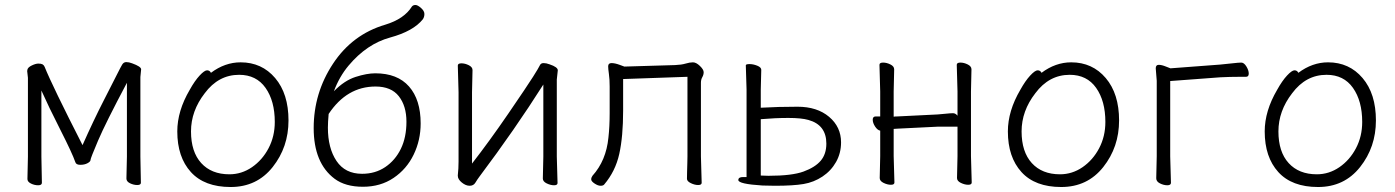

<svg xmlns="http://www.w3.org/2000/svg" viewBox="-20 -734 5594 770"><path d="M487 -18 489 -106V-402Q403 -240 373 -169.5Q343 -99 343 -92.5Q343 -86 331 -79.5Q319 -73 302 -73Q285 -73 282 -84Q270 -119 222 -213.5Q174 -308 146 -371V-106L148 -1Q148 9 133 9Q118 9 104 2Q90 -5 90 -16L92 -106V-422L89 -449L90 -455Q92 -464 107.5 -471.5Q123 -479 134 -479Q145 -479 150.5 -476Q156 -473 159 -466Q189 -391 311 -152Q355 -251 396.5 -332Q438 -413 451 -439Q464 -465 470 -475Q476 -485 486.5 -485Q497 -485 510 -480Q546 -467 546 -456L543 -425V-106L545 -1Q545 8 530.5 8Q516 8 501.5 1Q487 -6 487 -18Z M826 -442Q882 -484 945 -484Q1030 -484 1083.5 -421Q1137 -358 1137 -251Q1137 -144 1073.5 -64Q1010 16 905 16Q800 16 745.5 -44Q691 -104 691 -207Q691 -289 741 -374Q761 -410 780.5 -431Q800 -452 810.5 -452Q821 -452 826 -442ZM900 -35Q949 -35 990.5 -63.5Q1032 -92 1057 -139.5Q1082 -187 1082 -245Q1082 -329 1045 -381.5Q1008 -434 939 -434Q856 -434 801 -360Q746 -289 746 -207Q746 -125 787 -80Q828 -35 900 -35Z M1319 -368Q1361 -411 1406 -425.5Q1451 -440 1485 -440Q1574 -440 1620.5 -387Q1667 -334 1667 -239Q1667 -172 1639 -114Q1611 -56 1558.5 -20.5Q1506 15 1435.5 15Q1365 15 1322 -17Q1238 -80 1238 -220.5Q1238 -361 1315.5 -478.5Q1393 -596 1525 -635Q1601 -658 1632 -708Q1637 -714 1646 -714Q1655 -714 1668.5 -702Q1682 -690 1682 -678Q1682 -666 1676 -657Q1638 -609 1544.5 -583.5Q1451 -558 1378 -471Q1341 -427 1319 -368ZM1486 -387Q1371 -387 1298 -277Q1295 -244 1295 -222Q1295 -140 1329.5 -88.5Q1364 -37 1432 -37Q1485 -37 1525 -64Q1565 -91 1587.5 -137Q1610 -183 1610 -246Q1610 -309 1579.5 -348Q1549 -387 1486 -387Z M2157 -18 2159 -106V-395Q2045 -215 1903 -26Q1894 -14 1886.5 -1.5Q1879 11 1863.5 11Q1848 11 1832 -2Q1816 -15 1816 -29V-31Q1819 -58 1819 -86V-364L1816 -471Q1816 -480 1830.5 -480Q1845 -480 1860 -472.5Q1875 -465 1875 -453L1873 -364V-78Q1943 -168 2019 -279Q2095 -390 2118 -426.5Q2141 -463 2145 -472Q2149 -481 2160 -481Q2171 -481 2184 -476Q2217 -465 2217 -452L2213 -415V-106L2216 0Q2216 9 2202 9Q2188 9 2172.5 1.5Q2157 -6 2157 -18Z M2791 -107 2794 -1Q2794 8 2780 8Q2766 8 2750.5 0.5Q2735 -7 2735 -17Q2735 -27 2735.5 -45Q2736 -63 2736.5 -81Q2737 -99 2737 -107V-426L2479 -417V-291Q2479 -186 2463.5 -116.5Q2448 -47 2403 6Q2399 11 2388.5 11Q2378 11 2364.5 2Q2351 -7 2351 -14.5Q2351 -22 2356 -29Q2411 -90 2420 -182Q2425 -226 2425 -281V-387Q2425 -416 2422 -437Q2419 -458 2419 -468Q2419 -481 2432.5 -481Q2446 -481 2465 -474L2484 -467L2687 -473Q2713 -474 2729.5 -479Q2746 -484 2759 -484Q2772 -484 2787 -469.5Q2802 -455 2802 -444.5Q2802 -434 2796.5 -424.5Q2791 -415 2791 -402Z M3031 -302Q3100 -306 3178.5 -306Q3257 -306 3305 -265.5Q3353 -225 3353 -163Q3353 -120 3333 -84.5Q3313 -49 3278.5 -26Q3244 -3 3202.5 4Q3161 11 3088 11L3038 10Q2941 4 2941 -12Q2941 -24 2960 -24H2974V-375L2971 -472Q2971 -477 2986 -477Q3001 -477 3017 -470.5Q3033 -464 3033 -454L3031 -375ZM3222 -253Q3194 -261 3141.5 -261Q3089 -261 3031 -256V-30L3062 -29Q3156 -29 3202.5 -46Q3249 -63 3271.5 -89.5Q3294 -116 3294 -158Q3294 -233 3222 -253Z M3818 -20 3820 -108V-226H3741L3579 -218L3564 -217V-108Q3564 -108 3567 -2Q3567 7 3553 7Q3539 7 3523.5 -0.5Q3508 -8 3508 -20L3510 -108V-210Q3499 -212 3489.5 -226.5Q3480 -241 3480 -254Q3480 -267 3492 -267H3510V-367L3507 -474Q3507 -483 3521.5 -483Q3536 -483 3551 -475.5Q3566 -468 3566 -456L3564 -367V-266Q3568 -267 3572 -267H3578L3740 -275Q3755 -276 3773.5 -278Q3792 -280 3802 -280Q3812 -280 3820 -270V-367L3817 -474Q3817 -483 3831.5 -483Q3846 -483 3861 -475.5Q3876 -468 3876 -456L3874 -367V-108L3877 -2Q3877 7 3863 7Q3849 7 3833.5 -0.5Q3818 -8 3818 -20Z M4157 -442Q4213 -484 4276 -484Q4361 -484 4414.5 -421Q4468 -358 4468 -251Q4468 -144 4404.5 -64Q4341 16 4236 16Q4131 16 4076.5 -44Q4022 -104 4022 -207Q4022 -289 4072 -374Q4092 -410 4111.5 -431Q4131 -452 4141.5 -452Q4152 -452 4157 -442ZM4231 -35Q4280 -35 4321.5 -63.5Q4363 -92 4388 -139.5Q4413 -187 4413 -245Q4413 -329 4376 -381.5Q4339 -434 4270 -434Q4187 -434 4132 -360Q4077 -289 4077 -207Q4077 -125 4118 -80Q4159 -35 4231 -35Z M4617 -19 4619 -108V-410L4615 -460Q4615 -474 4627 -474Q4639 -474 4656 -467L4674 -460L4873 -475Q4896 -477 4921.5 -480Q4947 -483 4958 -483Q4969 -483 4978.5 -467.5Q4988 -452 4988 -439Q4988 -426 4977 -426H4954Q4912 -426 4874 -424L4673 -409V-107L4676 -1Q4676 9 4661.5 9Q4647 9 4632 1.5Q4617 -6 4617 -19Z M5187 -442Q5243 -484 5306 -484Q5391 -484 5444.5 -421Q5498 -358 5498 -251Q5498 -144 5434.5 -64Q5371 16 5266 16Q5161 16 5106.5 -44Q5052 -104 5052 -207Q5052 -289 5102 -374Q5122 -410 5141.5 -431Q5161 -452 5171.5 -452Q5182 -452 5187 -442ZM5261 -35Q5310 -35 5351.5 -63.5Q5393 -92 5418 -139.5Q5443 -187 5443 -245Q5443 -329 5406 -381.5Q5369 -434 5300 -434Q5217 -434 5162 -360Q5107 -289 5107 -207Q5107 -125 5148 -80Q5189 -35 5261 -35Z"/></svg>

Font: ToneOZ-Pinyin-WenKai-Light
Style: Light
Weight: 300
Designer: Fontworks Inc.
Foundry: ToneOZ
Version: Version 0.240331